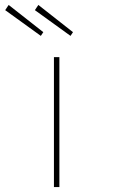

<svg xmlns="http://www.w3.org/2000/svg" viewBox="-20 -756 462 776"><path d="M198 0V-525H220V0ZM265 -611 121 -715 135 -736 275 -626ZM145 -611 1 -715 15 -736 155 -626Z"/></svg>

Font: Lexend Zetta Thin
Style: Regular
Weight: 250
Version: Version 1.007